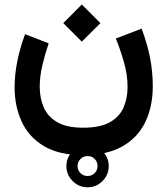

<svg xmlns="http://www.w3.org/2000/svg" viewBox="-20 -463 732 840"><path d="M270.5 263.7Q270.5 225.6 297.9 198.5Q325.2 171.4 363.3 171.4Q401.4 171.4 428.5 198.5Q455.6 225.6 455.6 263.7Q455.6 301.8 428.5 329.1Q401.4 356.4 363.3 356.4Q325.2 356.4 297.9 329.1Q270.5 301.8 270.5 263.7ZM319.3 263.7Q319.3 281.7 332.3 294.4Q345.2 307.1 363.3 307.1Q381.8 307.1 394.3 294.4Q406.7 281.7 406.7 263.7Q406.7 245.1 394.3 232.4Q381.8 219.7 363.3 219.7Q345.2 219.7 332.3 232.4Q319.3 245.1 319.3 263.7ZM337.9 -443.4 419.4 -361.8 337.9 -280.8 256.8 -361.8ZM343.8 95.7Q418.5 95.7 460.7 71.8Q502.9 47.9 520.5 7.3Q538.1 -33.2 538.1 -82Q538.1 -136.7 521.7 -192.9Q505.4 -249 486.8 -294.4L599.6 -337.9Q625.5 -268.6 637 -207.5Q648.4 -146.5 648.4 -86.4Q648.4 4.9 614.7 73Q581.1 141.1 513.4 178.5Q445.8 215.8 343.8 215.8Q238.8 215.8 172.4 176.3Q106 136.7 75 69.3Q43.9 2 43.9 -81.1Q43.9 -136.7 55.9 -196Q67.9 -255.4 89.8 -313.5L192.9 -273.4Q176.3 -224.6 165 -175.8Q153.8 -127 153.8 -83.5Q153.8 -34.7 171.1 6.1Q188.5 46.9 230 71.3Q271.5 95.7 343.8 95.7Z"/></svg>

Font: Vazirmatn UI SemiBold
Style: Regular
Weight: 600
Designer: Saber Rastikerdar
Foundry: Saber Rastikerdar
Version: Version 33.003